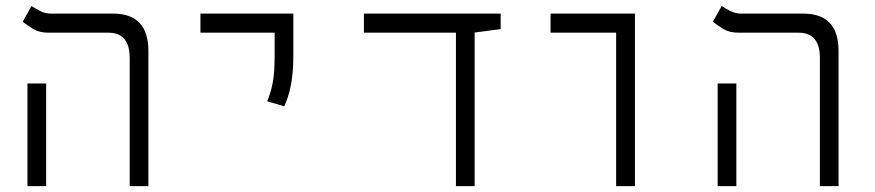

<svg xmlns="http://www.w3.org/2000/svg" viewBox="-20 -632 2970 652"><path d="M420.4 0V-435.1Q420.4 -521 347.7 -521H144.5Q113.3 -521 93 -533.4Q72.8 -545.9 57.1 -558.1L86.9 -611.8Q98.1 -604 115.5 -595Q132.8 -585.9 152.3 -585.9H363.3Q483.9 -585.9 483.9 -459.5V0ZM73.2 0V-348.6H136.7V0Z M945.3 -271 887.2 -288.1Q899.9 -317.9 906.2 -351.6Q912.6 -385.3 912.6 -441.4V-521H660.6V-585.9H976.1V-441.4Q976.1 -385.3 967.8 -343Q959.5 -300.8 945.3 -271Z M1528.3 0V-521H1215.8V-585.9H1680.2V-533.2L1591.8 -521.5V0Z M2072.3 0V-521H1849.6V-585.9H2136.2V0Z M2764.2 0V-435.1Q2764.2 -521 2691.4 -521H2488.3Q2457 -521 2436.8 -533.4Q2416.5 -545.9 2400.9 -558.1L2430.7 -611.8Q2441.9 -604 2459.2 -595Q2476.6 -585.9 2496.1 -585.9H2707Q2827.6 -585.9 2827.6 -459.5V0ZM2417 0V-348.6H2480.5V0Z"/></svg>

Font: CaskaydiaCove NFP Light
Style: Regular
Weight: 300
Designer: Aaron Bell
Foundry: Saja Typeworks
Version: Version 2111.001; VTT 6.35;Nerd Fonts 3.1.1